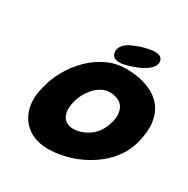

<svg xmlns="http://www.w3.org/2000/svg" viewBox="-185 -1000 1150 1172"><g transform="rotate(30 390.0 -414.0)"><path d="M307 7Q222 7 165.5 -33Q109 -73 88.5 -143Q68 -213 92 -303Q108 -371 144 -434Q180 -497 231 -547Q282 -597 345 -626.5Q408 -656 478 -656Q529 -656 579 -645.5Q629 -635 671.5 -611Q714 -587 742 -547Q770 -507 777.5 -448.5Q785 -390 765 -310Q749 -246 713.5 -195.5Q678 -145 629.5 -107Q581 -69 526 -43.5Q471 -18 414.5 -5.5Q358 7 307 7ZM379 -176Q405 -176 433.5 -185.5Q462 -195 488.5 -214Q515 -233 535 -262.5Q555 -292 565 -331Q574 -365 572 -390Q570 -415 560.5 -433Q551 -451 535.5 -461.5Q520 -472 500.5 -477Q481 -482 460 -482Q435 -482 409.5 -469Q384 -456 362 -433.5Q340 -411 323.5 -381Q307 -351 299 -318Q288 -274 294.5 -242Q301 -210 323 -193Q345 -176 379 -176ZM438 -669Q438 -669 429 -668.5Q420 -668 407.5 -669Q395 -670 384 -676Q373 -682 368 -695Q361 -718 368 -736Q375 -754 388.5 -766.5Q402 -779 413.5 -785.5Q425 -792 425 -792Q478 -815 507 -822Q536 -829 556 -832Q556 -832 565 -833Q574 -834 587 -833Q600 -832 611.5 -827Q623 -822 629 -809Q635 -794 632 -781Q629 -768 622 -758.5Q615 -749 609 -743.5Q603 -738 603 -738Q584 -722 560 -710Q536 -698 512 -689.5Q488 -681 468.5 -676Q449 -671 438 -669Z"/></g></svg>

Font: Sour Gummy Black
Style: Italic
Weight: 900
Italic angle: -11.3°
Designer: Stefie Justprince
Foundry: Eifetstype
Version: Version 1.000